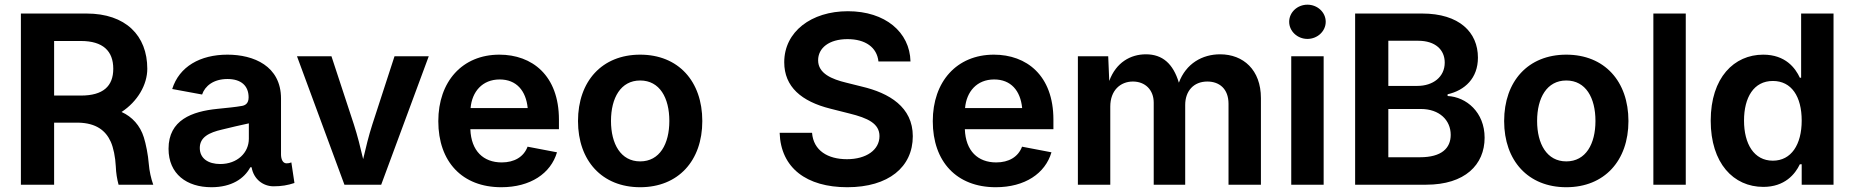

<svg xmlns="http://www.w3.org/2000/svg" viewBox="-20 -785 7877 816"><path d="M68.8 0H210V-263.7H314.5C388.2 -261.7 429.2 -230.5 450.7 -182.6C461.9 -157.7 470.2 -118.2 472.2 -77.1C473.1 -50.3 477.5 -23.4 483.9 0H631.3C622.1 -25.4 614.7 -58.1 612.3 -88.9C609.4 -127 600.1 -173.3 591.3 -201.2C575.7 -251.5 541.5 -289.1 496.6 -309.1C564.5 -353.5 606 -424.8 606 -492.7C606 -633.8 514.2 -727.5 347.7 -727.5H68.8ZM210 -378.9V-610.8H323.7C418 -610.8 461.4 -567.9 461.4 -492.7C461.4 -418.5 418 -378.9 324.2 -378.9Z M878.4 10.7C964.4 10.7 1018.1 -25.9 1043.9 -74.2H1049.3C1058.1 -22.5 1099.1 6.8 1142.6 6.8C1175.8 6.8 1202.6 2.4 1231.4 -7.3L1218.3 -94.7C1210.4 -91.8 1205.6 -90.8 1197.8 -90.8C1180.7 -90.8 1174.3 -110.4 1174.3 -128.9V-366.2C1174.3 -504.9 1057.6 -552.7 946.8 -552.7C830.6 -552.7 741.7 -502 711.9 -406.7L838.9 -383.3C851.1 -419.4 887.2 -449.2 946.8 -449.2C1004.9 -449.2 1036.6 -420.4 1036.6 -371.1C1036.6 -344.2 1021 -336.4 1005.9 -334.5C981.9 -330.1 950.7 -327.1 903.3 -322.3C796.4 -311.5 696.3 -275.4 696.3 -152.8C696.3 -44.9 774.4 10.7 878.4 10.7ZM916 -87.9C865.2 -87.9 829.1 -111.3 829.1 -156.2C829.1 -202.1 868.7 -221.7 923.8 -234.4C961.9 -244.1 1002.4 -252.9 1037.6 -260.7V-195.3C1037.6 -136.2 988.8 -87.9 916 -87.9Z M1443.8 0H1600.1L1802.2 -545.9H1656.7L1562.5 -256.3C1546.9 -208 1535.2 -159.2 1523.4 -108.9C1511.7 -159.2 1499.5 -208 1483.9 -256.3L1388.7 -545.9H1242.2Z M2110.4 10.7C2234.4 10.7 2320.8 -47.9 2347.2 -137.7L2222.2 -161.6C2205.6 -117.7 2165.5 -94.7 2112.3 -94.7C2034.7 -94.7 1982.4 -143.1 1979 -235.8H2355.5V-276.4C2355.5 -465.3 2240.7 -552.7 2102.5 -552.7C1944.3 -552.7 1842.8 -438 1842.8 -270C1842.8 -97.7 1944.3 10.7 2110.4 10.7ZM1980 -325.7C1985.8 -395 2029.8 -447.3 2103.5 -447.3C2174.8 -447.3 2215.3 -399.9 2222.7 -325.7Z M2700.7 10.7C2862.8 10.7 2964.8 -102.1 2964.8 -270.5C2964.8 -439.9 2862.8 -552.7 2700.7 -552.7C2538.6 -552.7 2436.5 -439.9 2436.5 -270.5C2436.5 -102.1 2538.6 10.7 2700.7 10.7ZM2700.7 -99.1C2618.2 -99.1 2576.7 -173.3 2576.7 -271C2576.7 -369.1 2618.2 -442.9 2700.7 -442.9C2783.7 -442.9 2824.7 -369.1 2824.7 -271C2824.7 -173.3 2783.7 -99.1 2700.7 -99.1Z M3581.1 10.7C3756.3 10.7 3859.4 -75.2 3859.4 -206.1C3859.4 -330.1 3759.3 -389.6 3643.1 -417L3576.7 -433.6C3516.1 -448.2 3457 -472.2 3457 -528.8C3457 -580.6 3502.9 -618.7 3582 -618.7C3657.7 -618.7 3707 -584 3713.4 -523.9H3849.6C3846.7 -648.4 3742.2 -737.3 3583.5 -737.3C3428.2 -737.3 3313 -650.4 3313 -520.5C3313 -416 3386.2 -354 3508.8 -323.2L3589.8 -302.7C3668.9 -283.2 3717.8 -259.8 3717.8 -206.5C3717.8 -147.9 3661.6 -108.4 3579.6 -108.4C3498.5 -108.4 3437 -145 3431.2 -220.7H3293.5C3298.3 -70.8 3408.2 10.7 3581.1 10.7Z M4211.9 10.7C4335.9 10.7 4422.4 -47.9 4448.7 -137.7L4323.7 -161.6C4307.1 -117.7 4267.1 -94.7 4213.9 -94.7C4136.2 -94.7 4084 -143.1 4080.6 -235.8H4457V-276.4C4457 -465.3 4342.3 -552.7 4204.1 -552.7C4045.9 -552.7 3944.3 -438 3944.3 -270C3944.3 -97.7 4045.9 10.7 4211.9 10.7ZM4081.5 -325.7C4087.4 -395 4131.3 -447.3 4205.1 -447.3C4276.4 -447.3 4316.9 -399.9 4324.2 -325.7Z M4561 0H4698.7V-332C4698.7 -400.9 4741.7 -438.5 4794.9 -438.5C4846.7 -438.5 4883.3 -403.3 4883.3 -348.6V0H5017.1V-338.9C5017.1 -397.9 5052.7 -438.5 5111.3 -438.5C5161.6 -438.5 5201.2 -408.2 5201.2 -343.8V0H5338.9V-368.2C5338.9 -487.8 5264.2 -554.2 5165.5 -554.2C5089.8 -554.2 5020.5 -515.1 4990.2 -433.6C4965.8 -514.6 4920.4 -554.2 4850.1 -554.2C4784.7 -554.2 4723.1 -519.5 4694.3 -440.9L4689.9 -545.9H4561Z M5467.8 0H5605.5V-545.9H5467.8ZM5536.6 -619.6C5579.1 -619.6 5614.3 -652.3 5614.3 -692.4C5614.3 -732.9 5579.1 -765.1 5536.6 -765.1C5494.1 -765.1 5459 -732.9 5459 -692.4C5459 -652.3 5494.1 -619.6 5536.6 -619.6Z M5739.3 0H6041C6206.1 0 6289.6 -85 6289.6 -199.7C6289.6 -308.1 6211.9 -373 6132.3 -377V-384.3C6205.6 -400.9 6261.2 -452.6 6261.2 -540C6261.2 -647.9 6182.1 -727.5 6023.9 -727.5H5739.3ZM6015.1 -116.7H5880.4V-321.8H6019C6097.2 -321.8 6145.5 -274.4 6145.5 -211.9C6145.5 -155.3 6106.9 -116.7 6015.1 -116.7ZM6003.9 -419.9H5880.4V-611.8H6006.8C6080.6 -611.8 6120.1 -573.2 6120.1 -519C6120.1 -457.5 6069.8 -419.9 6003.9 -419.9Z M6636.7 10.7C6798.8 10.7 6900.9 -102.1 6900.9 -270.5C6900.9 -439.9 6798.8 -552.7 6636.7 -552.7C6474.6 -552.7 6372.6 -439.9 6372.6 -270.5C6372.6 -102.1 6474.6 10.7 6636.7 10.7ZM6636.7 -99.1C6554.2 -99.1 6512.7 -173.3 6512.7 -271C6512.7 -369.1 6554.2 -442.9 6636.7 -442.9C6719.7 -442.9 6760.7 -369.1 6760.7 -271C6760.7 -173.3 6719.7 -99.1 6636.7 -99.1Z M7144.5 -727.5H7006.8V0H7144.5Z M7474.1 9.3C7565.4 9.3 7609.4 -44.9 7629.4 -86.9H7637.2V0H7772.5V-727.5H7634.8V-454.6H7629.4C7610.4 -495.6 7568.4 -552.7 7473.6 -552.7C7350.6 -552.7 7250.5 -456.1 7250.5 -272C7250.5 -91.3 7347.2 9.3 7474.1 9.3ZM7514.6 -102.1C7434.6 -102.1 7392.1 -173.3 7392.1 -272.5C7392.1 -371.1 7433.6 -440.9 7514.6 -440.9C7593.8 -440.9 7637.2 -375 7637.2 -272.5C7637.2 -170.4 7592.8 -102.1 7514.6 -102.1Z"/></svg>

Font: Raveo SemiBold
Style: Regular
Weight: 600
Designer: Jakub Foglar, Rasmus Andersson (Inter)
Foundry: Jakubfoglar.com
Version: Version 1.100;Glyphs 3.2.3 (3260)